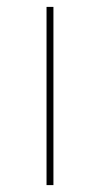

<svg xmlns="http://www.w3.org/2000/svg" viewBox="-20 -537 290 557"><path d="M115 0H135V-517H115Z"/></svg>

Font: Chess Sans Thin
Style: Regular
Weight: 100
Designer: Wolf Bōese
Foundry: Wolf Bōese
Version: Version 7.223;Glyphs 3.3 (3306)